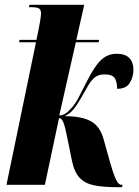

<svg xmlns="http://www.w3.org/2000/svg" viewBox="-20 -770 578 800"><path d="M470 10Q412 10 373.5 2.5Q335 -5 312.5 -28.5Q290 -52 280 -99L262 -188Q252 -240 244.5 -259Q237 -278 226 -278L167 0H7L130 -594H60L61 -604H132Q144 -662 147.5 -684Q151 -706 151 -715Q151 -726 144.5 -733Q138 -740 110 -740H100L103 -750H331L298 -604H393L391 -594H296L227 -289Q240 -289 252 -296.5Q264 -304 275 -317Q292 -334 308 -364.5Q324 -395 341 -429Q374 -495 401.5 -520.5Q429 -546 466 -546Q502 -546 519 -528Q536 -510 536 -480Q536 -450 521 -425Q506 -400 468 -400Q468 -429 458 -444.5Q448 -460 416 -460Q392 -460 377 -449Q362 -438 348.5 -415.5Q335 -393 316 -359Q300 -331 285 -313Q270 -295 249 -286Q320 -286 358.5 -265Q397 -244 412 -189L439 -92Q451 -51 459 -31.5Q467 -12 473.5 -6Q480 0 485 0H491L488 10Z"/></svg>

Font: Noto Serif Display ExtraCondensed Black
Style: Italic
Weight: 900
Width: 2
Italic angle: -12°
Designer: Monotype Design Team
Foundry: Monotype Imaging Inc.
Version: Version 2.009